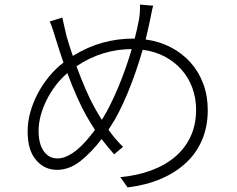

<svg xmlns="http://www.w3.org/2000/svg" viewBox="-20 -790 1040 841"><path d="M431 -273Q463 -325 497 -405.5Q531 -486 557 -575Q494 -575 433 -556.5Q372 -538 315 -500Q334 -448 355 -399.5Q376 -351 393 -321Q401 -307 409 -293Q417 -279 426 -265ZM232 -96Q253 -96 275 -106.5Q297 -117 318 -134.5Q339 -152 358.5 -174.5Q378 -197 396 -221Q386 -236 376.5 -252Q367 -268 357 -285Q339 -317 317 -366Q295 -415 275 -470Q246 -445 223 -414.5Q200 -384 183.5 -350.5Q167 -317 158 -283Q149 -249 149 -217Q149 -160 171.5 -128Q194 -96 232 -96ZM651 -765Q646 -748 643 -730.5Q640 -713 637 -701Q633 -681 628 -660Q623 -639 618 -617Q678 -609 728 -583Q778 -557 814 -517Q850 -477 870 -424Q890 -371 890 -308Q890 -236 865.5 -178Q841 -120 795 -77Q749 -34 684.5 -6.5Q620 21 539 31L507 -14Q582 -21 643.5 -44Q705 -67 748.5 -104.5Q792 -142 815.5 -193.5Q839 -245 839 -309Q839 -360 822.5 -405Q806 -450 775.5 -484.5Q745 -519 702 -542Q659 -565 605 -572Q591 -524 574.5 -476Q558 -428 539.5 -383.5Q521 -339 501.5 -300.5Q482 -262 463 -234L455 -222Q486 -178 519 -147L480 -114Q454 -143 425 -181Q382 -124 333 -85Q284 -46 229 -46Q175 -46 138 -89Q101 -132 101 -214Q101 -257 113 -299.5Q125 -342 146 -381.5Q167 -421 195.5 -455.5Q224 -490 258 -516Q249 -542 241 -566.5Q233 -591 226 -614Q219 -636 212 -658.5Q205 -681 198 -696L253 -713Q257 -696 262 -673Q267 -650 272 -630Q277 -612 284 -590Q291 -568 299 -545Q364 -585 429.5 -603Q495 -621 564 -621H570Q576 -643 580.5 -664Q585 -685 589 -706Q591 -717 592.5 -735.5Q594 -754 593 -770Z"/></svg>

Font: SpoqaHanSansJP-Light
Style: Regular
Weight: 300
Designer: [Source Han Sans]
Ryoko NISHIZUKA  (kana & ideographs); Paul D. Hunt (Latin, Greek & Cyrillic); Wenlong ZHANG  (bopomofo
Foundry: Spoqa (http://bi.spoqa.com)
Version: Version 1.002.20150607